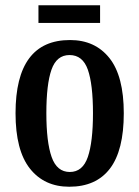

<svg xmlns="http://www.w3.org/2000/svg" viewBox="-20 -699 529 729"><path d="M243 10Q148 10 93.5 -59Q39 -128 39 -269Q39 -547 246 -547Q341 -547 395.5 -478.5Q450 -410 450 -269Q450 -128 397.5 -59Q345 10 243 10ZM245 -46Q294 -46 313.5 -103Q333 -160 333 -269Q333 -379 313.5 -434.5Q294 -490 244 -490Q195 -490 175.5 -434.5Q156 -379 156 -269Q156 -160 176 -103Q196 -46 245 -46ZM126 -612V-679H360V-612Z"/></svg>

Font: Noto Serif Georgian ExtraCondensed SemiBold
Style: Regular
Weight: 600
Width: 2
Designer: Monotype Design Team, Akaki Razmadze
Foundry: Google LLC
Version: Version 2.003; ttfautohint (v1.8.4.7-5d5b)